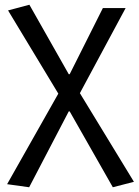

<svg xmlns="http://www.w3.org/2000/svg" viewBox="-20 -577 585 810"><path d="M103 213 270 -107H274L456 213L545 190L317 -184L510 -543H414L274 -264H270L104 -557L14 -533L226 -182L10 200Z"/></svg>

Font: ChiuKong Gothic CL
Style: Regular
Weight: 400
Designer: Ryoko NISHIZUKA 西塚涼子 (kana, bopomofo & ideographs); Paul D. Hunt (Latin, Greek & Cyrillic); Sandoll Communications 산돌커뮤니
Foundry: Adobe
Version: Version 1.300